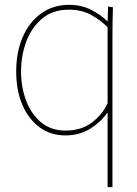

<svg xmlns="http://www.w3.org/2000/svg" viewBox="-20 -550 568 794"><path d="M425 -83H423Q398 -46 353.5 -18Q309 10 250 10Q190 10 144.5 -23Q99 -56 73 -115.5Q47 -175 47 -254Q47 -335 74 -397Q101 -459 150.5 -494.5Q200 -530 265 -530Q317 -530 357.5 -509Q398 -488 424 -462H425L427 -523L447 -520Q446 -491 445.5 -460Q445 -429 445 -392V224H425ZM252 -10Q317 -10 361.5 -44.5Q406 -79 425 -124V-437Q397 -466 357.5 -488Q318 -510 265 -510Q198 -510 154 -473Q110 -436 88.5 -377.5Q67 -319 67 -254Q67 -190 88 -134Q109 -78 150 -44Q191 -10 252 -10Z"/></svg>

Font: Murecho Thin Thin
Style: Regular
Weight: 250
Version: Version 1.010